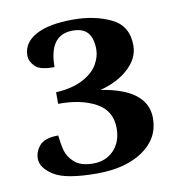

<svg xmlns="http://www.w3.org/2000/svg" viewBox="-62 -768 555 604"><g transform="rotate(-10 215.0 -466.0)"><path d="M25 -299Q25 -322 41.5 -341Q58 -360 101 -360Q104 -332 109.5 -311Q115 -290 135 -272Q155 -254 195 -254Q235 -254 260.5 -280.5Q286 -307 286 -351Q286 -407 238 -433Q190 -459 118 -458V-495Q170 -498 203.5 -515.5Q237 -533 251.5 -557.5Q266 -582 266 -606Q266 -641 251 -659Q236 -677 203 -677Q127 -677 127 -574Q81 -573 65 -589.5Q49 -606 49 -624Q49 -665 90.5 -688Q132 -711 210 -711Q279 -711 331 -686Q383 -661 383 -598Q383 -557 347.5 -524.5Q312 -492 257 -478Q404 -455 404 -362Q404 -298 348.5 -259.5Q293 -221 201 -221Q101 -221 63 -245.5Q25 -270 25 -299Z"/></g></svg>

Font: Arima Madurai Black
Style: Regular
Weight: 900
Designer: Joana Correia and Natanael Gama
Foundry: NDISCOVER
Version: Version 1.020